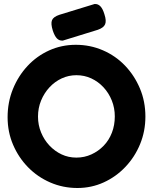

<svg xmlns="http://www.w3.org/2000/svg" viewBox="-20 -921 765 960"><path d="M367 19Q295 19 231.5 -8.5Q168 -36 120.5 -84.5Q73 -133 45.5 -197Q18 -261 18 -335Q18 -410 44.5 -475.5Q71 -541 117.5 -591Q164 -641 226 -669Q288 -697 359 -697Q431 -697 494.5 -669.5Q558 -642 605 -593Q652 -544 679.5 -479Q707 -414 707 -338Q707 -265 680.5 -200.5Q654 -136 607 -86.5Q560 -37 498.5 -9Q437 19 367 19ZM362 -133Q402 -133 437 -149Q472 -165 498.5 -192.5Q525 -220 539.5 -257.5Q554 -295 554 -339Q554 -381 539 -418.5Q524 -456 497.5 -484.5Q471 -513 436.5 -529Q402 -545 362 -545Q323 -545 288.5 -529Q254 -513 227.5 -484.5Q201 -456 185.5 -418.5Q170 -381 170 -338Q170 -296 185.5 -258.5Q201 -221 227.5 -193Q254 -165 288 -149Q322 -133 362 -133ZM294 -718Q276 -717 264.5 -729Q253 -741 244 -768Q233 -803 240 -820Q247 -837 277 -847L453 -901Q470 -902 482 -889.5Q494 -877 502 -850Q513 -817 505.5 -799.5Q498 -782 469 -772Z"/></svg>

Font: Fredoka Light SemiBold
Style: Regular
Weight: 600
Version: Version 2.001